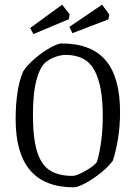

<svg xmlns="http://www.w3.org/2000/svg" viewBox="-20 -793 581 822"><path d="M47 -282Q47 -412 79 -487Q97 -515 130 -543Q163 -571 195.5 -589Q228 -607 243 -607Q371 -607 432.5 -534.5Q494 -462 494 -313Q494 -252 485 -198Q476 -144 463 -105Q447 -82 414 -55Q381 -28 347 -9.5Q313 9 296 9Q47 9 47 -282ZM395 -100Q405 -131 412.5 -183.5Q420 -236 420 -298Q420 -426 384.5 -492Q349 -558 261 -558Q244 -558 221.5 -551Q199 -544 180 -530Q153 -511 137 -453.5Q121 -396 121 -302Q121 -199 139.5 -142Q158 -85 195 -62.5Q232 -40 291 -40Q308 -40 346 -61.5Q384 -83 395 -100ZM109 -673 246 -773 278 -732 275 -711 123 -647ZM277 -678 417 -773 448 -731 444 -710 290 -651Z"/></svg>

Font: Grenze Light
Style: Regular
Weight: 300
Designer: Renata Polastri
Foundry: Omnibus-Type
Version: Version 1.002; ttfautohint (v1.8)